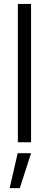

<svg xmlns="http://www.w3.org/2000/svg" viewBox="-20 -727 250 981"><path d="M138.7 0H71.3V-707H138.7ZM70.3 55.7H138.7L81.1 234.4H29.3Z"/></svg>

Font: Pretendard Light
Style: Regular
Weight: 300
Designer: Base glyphs from Inter by Rasmus Andersson; Hangeul glyphs from Noto Sans CJK(Source Han Sans) by Jang Soo-young and Kan
Foundry: Kil Hyung-jin
Version: Version 1.309